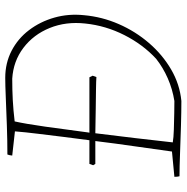

<svg xmlns="http://www.w3.org/2000/svg" viewBox="-10 -678 695 714"><g transform="rotate(-90 337.0 -320.5)"><path d="M319 7Q281 7 228 5.5Q175 4 124 2Q73 0 39 0Q37 -7 37 -19L131 -28Q140 -95 150.5 -167Q161 -239 170 -313Q124 -313 85 -313L80 -321L85 -335H173Q179 -378 185 -428Q191 -478 197 -526Q203 -574 206 -612L116 -622Q117 -633 120 -640Q172 -640 228.5 -642Q285 -644 332 -646Q379 -648 405 -648Q460 -648 505.5 -624.5Q551 -601 582.5 -559.5Q614 -518 629 -465.5Q644 -413 638 -355Q632 -288 605 -226Q578 -164 534.5 -113.5Q491 -63 436 -31Q381 1 319 7ZM319 -19Q363 -26 403 -43.5Q443 -61 476 -87Q529 -136 564 -205Q599 -274 607 -350Q615 -422 590.5 -482.5Q566 -543 516.5 -580.5Q467 -618 402 -622Q360 -622 322.5 -620Q285 -618 243 -613Q234 -573 223.5 -499Q213 -425 202 -340Q202 -340 201 -335H407L413 -323L408 -309Q395 -310 363 -310.5Q331 -311 288 -311.5Q245 -312 199 -313Q190 -241 181 -165Q172 -89 165 -25Q182 -22 213 -21Q244 -20 274 -19.5Q304 -19 319 -19Z"/></g></svg>

Font: Labrada ExtraLight
Style: Italic
Weight: 200
Italic angle: -7°
Designer: Mercedes Jáuregui
Foundry: Omnibus-Type Team
Version: Version 1.000; ttfautohint (v1.8.4.7-5d5b)